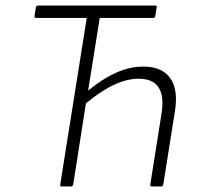

<svg xmlns="http://www.w3.org/2000/svg" viewBox="-20 -675 719 695"><path d="M203 0Q197 0 198 -7L294 -610H111Q104 -610 105 -617L110 -649Q112 -655 119 -655H542Q549 -655 547 -649L542 -617Q541 -610 534 -610H341L299 -347Q351 -390 400.5 -412Q450 -434 499 -434Q566 -434 596 -392.5Q626 -351 613 -271L571 -7Q569 0 563 0H530Q523 0 524 -7L565 -266Q584 -390 482 -390Q440 -390 393.5 -368.5Q347 -347 291 -301L245 -7Q243 0 237 0Z"/></svg>

Font: Sofia Sans Semi Condensed Light
Style: Italic
Weight: 300
Italic angle: -9°
Version: Version 4.100